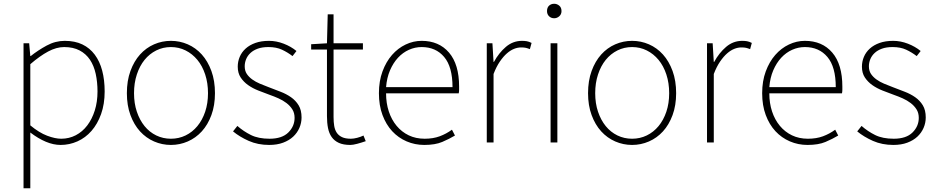

<svg xmlns="http://www.w3.org/2000/svg" viewBox="-20 -757 4978 1020"><path d="M141 -91Q188 -52 230.5 -36Q273 -20 305 -20Q347 -20 382.5 -38.5Q418 -57 443.5 -90.5Q469 -124 483.5 -170Q498 -216 498 -271Q498 -321 488.5 -364.5Q479 -408 458 -439.5Q437 -471 403 -489Q369 -507 321 -507Q280 -507 236 -483.5Q192 -460 141 -416ZM105 -527H135L141 -459H143Q182 -490 228 -515Q274 -540 324 -540Q378 -540 417.5 -521Q457 -502 483.5 -466.5Q510 -431 523 -381.5Q536 -332 536 -271Q536 -204 517 -151Q498 -98 466 -61.5Q434 -25 391.5 -6Q349 13 302 13Q264 13 223.5 -4Q183 -21 141 -53V243H105Z M888 13Q841 13 798.5 -5.5Q756 -24 724 -59Q692 -94 673 -145.5Q654 -197 654 -262Q654 -328 673 -380Q692 -432 724 -467.5Q756 -503 798.5 -521.5Q841 -540 888 -540Q935 -540 977.5 -521.5Q1020 -503 1052 -467.5Q1084 -432 1103 -380Q1122 -328 1122 -262Q1122 -197 1103 -145.5Q1084 -94 1052 -59Q1020 -24 977.5 -5.5Q935 13 888 13ZM888 -20Q930 -20 966 -37.5Q1002 -55 1028.5 -87Q1055 -119 1070 -163.5Q1085 -208 1085 -262Q1085 -316 1070 -361.5Q1055 -407 1028.5 -439Q1002 -471 966 -489Q930 -507 888 -507Q846 -507 810 -489Q774 -471 748 -439Q722 -407 707 -361.5Q692 -316 692 -262Q692 -208 707 -163.5Q722 -119 748 -87Q774 -55 810 -37.5Q846 -20 888 -20Z M1410 13Q1350 13 1301.5 -8.5Q1253 -30 1218 -59L1241 -88Q1274 -59 1313.5 -39.5Q1353 -20 1412 -20Q1478 -20 1511.5 -53Q1545 -86 1545 -131Q1545 -157 1533 -176Q1521 -195 1502 -209.5Q1483 -224 1459.5 -234.5Q1436 -245 1413 -253Q1383 -264 1352.5 -276Q1322 -288 1298 -305Q1274 -322 1258.5 -345.5Q1243 -369 1243 -403Q1243 -430 1253.5 -455Q1264 -480 1285 -499Q1306 -518 1337 -529Q1368 -540 1409 -540Q1448 -540 1487 -525Q1526 -510 1555 -486L1534 -459Q1508 -479 1478 -493Q1448 -507 1406 -507Q1373 -507 1349.5 -498.5Q1326 -490 1310.5 -475.5Q1295 -461 1287.5 -442.5Q1280 -424 1280 -405Q1280 -381 1291 -364.5Q1302 -348 1320 -335Q1338 -322 1360.5 -312.5Q1383 -303 1407 -294Q1438 -282 1469.5 -270Q1501 -258 1526 -240.5Q1551 -223 1566.5 -197.5Q1582 -172 1582 -133Q1582 -104 1570.5 -77.5Q1559 -51 1537.5 -31Q1516 -11 1484 1Q1452 13 1410 13Z M1841 13Q1804 13 1780 2Q1756 -9 1742 -29Q1728 -49 1722.5 -77Q1717 -105 1717 -140V-494H1633V-522L1717 -527L1721 -681H1752V-527H1908V-494H1752V-135Q1752 -109 1755.5 -88Q1759 -67 1769 -52Q1779 -37 1797 -28.5Q1815 -20 1844 -20Q1859 -20 1878 -25Q1897 -30 1911 -37L1923 -7Q1900 1 1877.5 7Q1855 13 1841 13Z M2234 13Q2184 13 2140 -6Q2096 -25 2063.5 -60Q2031 -95 2012 -146Q1993 -197 1993 -262Q1993 -326 2012 -377.5Q2031 -429 2062.5 -465Q2094 -501 2135 -520.5Q2176 -540 2220 -540Q2312 -540 2365.5 -477.5Q2419 -415 2419 -297Q2419 -289 2419 -280Q2419 -271 2417 -261H2031Q2031 -209 2045.5 -165Q2060 -121 2087 -88.5Q2114 -56 2151.5 -38Q2189 -20 2236 -20Q2281 -20 2316 -33Q2351 -46 2381 -68L2397 -37Q2367 -19 2329.5 -3Q2292 13 2234 13ZM2384 -294Q2384 -402 2339.5 -454.5Q2295 -507 2220 -507Q2185 -507 2152.5 -492.5Q2120 -478 2094.5 -450.5Q2069 -423 2052 -383.5Q2035 -344 2031 -294Z M2566 -527H2596L2602 -428H2604Q2630 -476 2667.5 -508Q2705 -540 2753 -540Q2767 -540 2778.5 -538Q2790 -536 2804 -529L2795 -496Q2782 -501 2773 -503Q2764 -505 2748 -505Q2730 -505 2711 -497.5Q2692 -490 2673 -473.5Q2654 -457 2635.5 -430Q2617 -403 2602 -364V0H2566Z M2905 -527H2941V0H2905ZM2924 -660Q2908 -660 2897 -670.5Q2886 -681 2886 -698Q2886 -717 2897 -727Q2908 -737 2924 -737Q2939 -737 2951 -727Q2963 -717 2963 -698Q2963 -681 2951 -670.5Q2939 -660 2924 -660Z M3338 13Q3291 13 3248.5 -5.5Q3206 -24 3174 -59Q3142 -94 3123 -145.5Q3104 -197 3104 -262Q3104 -328 3123 -380Q3142 -432 3174 -467.5Q3206 -503 3248.5 -521.5Q3291 -540 3338 -540Q3385 -540 3427.5 -521.5Q3470 -503 3502 -467.5Q3534 -432 3553 -380Q3572 -328 3572 -262Q3572 -197 3553 -145.5Q3534 -94 3502 -59Q3470 -24 3427.5 -5.5Q3385 13 3338 13ZM3338 -20Q3380 -20 3416 -37.5Q3452 -55 3478.5 -87Q3505 -119 3520 -163.5Q3535 -208 3535 -262Q3535 -316 3520 -361.5Q3505 -407 3478.5 -439Q3452 -471 3416 -489Q3380 -507 3338 -507Q3296 -507 3260 -489Q3224 -471 3198 -439Q3172 -407 3157 -361.5Q3142 -316 3142 -262Q3142 -208 3157 -163.5Q3172 -119 3198 -87Q3224 -55 3260 -37.5Q3296 -20 3338 -20Z M3736 -527H3766L3772 -428H3774Q3800 -476 3837.5 -508Q3875 -540 3923 -540Q3937 -540 3948.5 -538Q3960 -536 3974 -529L3965 -496Q3952 -501 3943 -503Q3934 -505 3918 -505Q3900 -505 3881 -497.5Q3862 -490 3843 -473.5Q3824 -457 3805.5 -430Q3787 -403 3772 -364V0H3736Z M4270 13Q4220 13 4176 -6Q4132 -25 4099.5 -60Q4067 -95 4048 -146Q4029 -197 4029 -262Q4029 -326 4048 -377.5Q4067 -429 4098.5 -465Q4130 -501 4171 -520.5Q4212 -540 4256 -540Q4348 -540 4401.5 -477.5Q4455 -415 4455 -297Q4455 -289 4455 -280Q4455 -271 4453 -261H4067Q4067 -209 4081.5 -165Q4096 -121 4123 -88.5Q4150 -56 4187.5 -38Q4225 -20 4272 -20Q4317 -20 4352 -33Q4387 -46 4417 -68L4433 -37Q4403 -19 4365.5 -3Q4328 13 4270 13ZM4420 -294Q4420 -402 4375.5 -454.5Q4331 -507 4256 -507Q4221 -507 4188.5 -492.5Q4156 -478 4130.5 -450.5Q4105 -423 4088 -383.5Q4071 -344 4067 -294Z M4726 13Q4666 13 4617.5 -8.5Q4569 -30 4534 -59L4557 -88Q4590 -59 4629.5 -39.5Q4669 -20 4728 -20Q4794 -20 4827.5 -53Q4861 -86 4861 -131Q4861 -157 4849 -176Q4837 -195 4818 -209.5Q4799 -224 4775.5 -234.5Q4752 -245 4729 -253Q4699 -264 4668.5 -276Q4638 -288 4614 -305Q4590 -322 4574.5 -345.5Q4559 -369 4559 -403Q4559 -430 4569.5 -455Q4580 -480 4601 -499Q4622 -518 4653 -529Q4684 -540 4725 -540Q4764 -540 4803 -525Q4842 -510 4871 -486L4850 -459Q4824 -479 4794 -493Q4764 -507 4722 -507Q4689 -507 4665.5 -498.5Q4642 -490 4626.5 -475.5Q4611 -461 4603.5 -442.5Q4596 -424 4596 -405Q4596 -381 4607 -364.5Q4618 -348 4636 -335Q4654 -322 4676.5 -312.5Q4699 -303 4723 -294Q4754 -282 4785.5 -270Q4817 -258 4842 -240.5Q4867 -223 4882.5 -197.5Q4898 -172 4898 -133Q4898 -104 4886.5 -77.5Q4875 -51 4853.5 -31Q4832 -11 4800 1Q4768 13 4726 13Z"/></svg>

Font: SpoqaHanSansJP-Thin
Style: Regular
Weight: 250
Designer: [Source Han Sans]
Ryoko NISHIZUKA  (kana & ideographs); Paul D. Hunt (Latin, Greek & Cyrillic); Wenlong ZHANG  (bopomofo
Foundry: Spoqa (http://bi.spoqa.com)
Version: Version 1.002.20150607